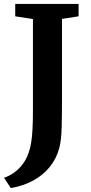

<svg xmlns="http://www.w3.org/2000/svg" viewBox="-39 -763 459 971"><path d="M-18.7 135.9Q6.4 127.9 30.7 110.9Q55.1 94 75.2 67.9Q95.2 41.8 106.8 6.8Q114.4 -15.5 118.8 -42.7Q123.2 -69.9 125.4 -109.5Q127.6 -149.1 127.6 -207.5V-666.7L38 -680.5V-743H358.5V-680.5L274.6 -667.4V-275Q274.6 -183.6 272.9 -118.9Q271.1 -54.3 261.3 -16.2Q247.2 38 213.4 80.2Q179.5 122.5 129.1 150Q78.6 177.5 15.4 188.1Z"/></svg>

Font: Merriweather Light
Style: Regular
Weight: 300
Designer: Eben Sorkin
Foundry: Eben Sorkin
Version: Version 2.100